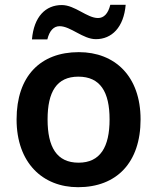

<svg xmlns="http://www.w3.org/2000/svg" viewBox="-20 -769 654 799"><path d="M113 -605H177C186 -642 204 -660 228 -660C274 -660 325 -606 379 -606C445 -606 495 -655 503 -749H439C430 -712 412 -694 388 -694C342 -694 292 -748 237 -748C170 -748 121 -700 113 -605ZM565 -272C565 -452 458 -552 308 -552C148 -552 49 -452 49 -272C49 -92 157 10 305 10C465 10 565 -92 565 -272ZM178 -272C178 -387 216 -450 306 -450C397 -450 436 -387 436 -272C436 -157 397 -92 307 -92C216 -92 178 -157 178 -272Z"/></svg>

Font: Noto Sans Bamum SemiBold
Style: Regular
Weight: 600
Designer: Monotype Design Team
Foundry: Monotype Imaging Inc.
Version: Version 2.002